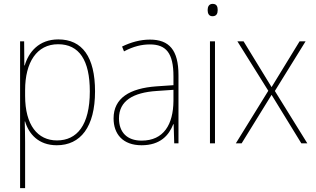

<svg xmlns="http://www.w3.org/2000/svg" viewBox="-20 -742 1637 994"><path d="M282 -538C181 -538 128 -472 108 -403H106L105 -528H84V232H110V-4C110 -42 109 -80 108 -113H110C129 -49 179 10 274 10C397 10 472 -85 472 -269C472 -447 406 -538 282 -538ZM281 -513C390 -513 445 -430 445 -269C445 -93 378 -15 275 -15C175 -15 110 -94 110 -246V-275C110 -419 170 -513 281 -513Z M756 -537C706 -537 657 -523 612 -501L622 -476C671 -502 714 -512 756 -512C840 -512 878 -467 878 -347V-301L790 -295C651 -285 568 -234 568 -129C568 -49 615 10 713 10C810 10 855 -42 877 -99H879L882 0H904V-353C904 -483 856 -537 756 -537ZM791 -271 878 -277V-220C877 -98 828 -14 713 -14C638 -14 596 -57 596 -129C596 -220 669 -263 791 -271Z M1081 -722C1061 -722 1055 -706 1055 -690C1055 -673 1061 -658 1080 -658C1101 -658 1107 -672 1107 -690C1107 -706 1103 -722 1081 -722ZM1093 -528H1067V0H1093Z M1369 -272 1201 0H1231L1386 -251L1540 0H1571L1403 -271L1562 -528H1531L1386 -291L1241 -528H1209Z"/></svg>

Font: Noto Sans Lao SemiCondensed Thin
Style: Regular
Weight: 100
Width: 4
Designer: Monotype Design Team
Foundry: Monotype Imaging Inc.
Version: Version 2.003